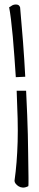

<svg xmlns="http://www.w3.org/2000/svg" viewBox="-20 -871 178 872"><path d="M51.8 -520.5Q48.8 -565.4 45.4 -613.3Q42 -661.1 38.1 -704.6Q34.2 -748 29.8 -783.2Q25.4 -818.4 21.5 -837.9Q30.3 -843.8 36.6 -847.2Q43 -850.6 51.8 -850.6Q58.6 -850.6 63.5 -848.1Q68.4 -845.7 71.3 -837.9Q74.2 -803.7 77.6 -763.7Q81.1 -723.6 84.5 -681.2Q87.9 -638.7 90.3 -598.1Q92.8 -557.6 94.7 -522.5ZM98.6 -459Q101.6 -395.5 103.5 -349.1Q105.5 -302.7 106.4 -260.3Q107.4 -217.8 107.9 -172.4Q108.4 -127 109.4 -65.4Q109.4 -56.6 109.4 -41.5Q109.4 -26.4 108.4 -25.4Q94.7 -18.6 84 -19Q73.2 -19.5 64.5 -24.9Q55.7 -30.3 50.8 -37.1Q45.9 -43.9 45.9 -49.8Q51.8 -91.8 55.2 -134.8Q58.6 -177.7 60.1 -226.6Q61.5 -275.4 60.1 -332.5Q58.6 -389.6 55.7 -459Z"/></svg>

Font: Shadows Into Light
Style: Regular
Weight: 400
Designer: Kimberly Geswein
Foundry: Kimberly Geswein
Version: Version 001.000